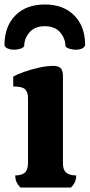

<svg xmlns="http://www.w3.org/2000/svg" viewBox="-44 -837 400 857"><path d="M47 0Q36 -11 30 -24Q24 -37 24 -54Q53 -54 67 -66.5Q81 -79 81 -109V-399Q81 -425 68.5 -438Q56 -451 15 -451V-495Q30 -504 61.5 -515.5Q93 -527 129.5 -535Q166 -543 194 -543Q217 -543 227 -532.5Q237 -522 237 -497V-108Q237 -78 252 -66Q267 -54 296 -54Q296 -37 290 -24Q284 -11 273 0ZM18 -615Q4 -615 -8.5 -620Q-21 -625 -24 -635Q-24 -719 24.5 -768Q73 -817 156 -817Q239 -817 287.5 -768Q336 -719 336 -635Q333 -625 321 -620Q309 -615 294 -615Q282 -615 267.5 -619Q253 -623 248 -631Q248 -665 224.5 -692.5Q201 -720 156 -720Q111 -720 87.5 -692.5Q64 -665 64 -631Q59 -623 45 -619Q31 -615 18 -615Z"/></svg>

Font: Calistoga
Style: Regular
Weight: 400
Designer: Yvonne Schuttler, Eben Sorkin
Foundry: www.sorkintype.com
Version: Version 1.010; ttfautohint (v1.8.4.7-5d5b)